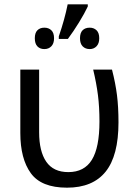

<svg xmlns="http://www.w3.org/2000/svg" viewBox="-20 -858 619 888"><path d="M74 -243V-536H161V-246Q161 -158 194 -110Q227 -62 296 -62Q370 -62 405 -119Q440 -176 440 -296Q440 -363 433 -418Q426 -473 411 -536H498Q514 -474 521 -418.5Q528 -363 528 -292Q528 -138 468.5 -64Q409 10 290 10Q171 10 122.5 -57Q74 -124 74 -243ZM386 -828Q371 -796 345.5 -754.5Q320 -713 294 -678H252V-690Q279 -768 293 -838H386ZM230 -681Q230 -657 217.5 -644Q205 -631 185 -631Q165 -631 153 -643.5Q141 -656 141 -681Q141 -706 153 -718Q165 -730 185 -730Q205 -730 217.5 -718Q230 -706 230 -681ZM439 -681Q439 -657 426.5 -644Q414 -631 395 -631Q375 -631 362.5 -643.5Q350 -656 350 -681Q350 -706 362 -718Q374 -730 395 -730Q414 -730 426.5 -718Q439 -706 439 -681Z"/></svg>

Font: Noto Sans Display
Style: Regular
Weight: 400
Designer: Monotype Design team
Foundry: Monotype Imaging Inc.
Version: Version 1.000